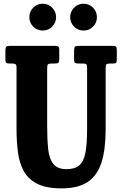

<svg xmlns="http://www.w3.org/2000/svg" viewBox="-20 -997 658 1034"><path d="M425 -655H401.5Q387.5 -655 383.2 -659.5Q379 -664 379 -677.5V-722Q379 -738.5 382.8 -744.2Q386.5 -750 403 -750H586Q600 -750 604.5 -746Q609 -742 609 -727V-678Q609 -662.5 604.8 -658.8Q600.5 -655 589 -655H575.5Q558.5 -655 553.8 -651Q549 -647 549 -630V-300Q549 -192.5 526.5 -122Q504 -51.5 452.2 -17Q400.5 17.5 311.5 17.5Q229.5 17.5 181 -7Q132.5 -31.5 108.2 -75.2Q84 -119 76.5 -177.8Q69 -236.5 69 -305V-632Q69 -648 63.2 -651.5Q57.5 -655 43 -655H32.5Q17 -655 13 -659Q9 -663 9 -678.5V-725.5Q9 -740.5 13.8 -745.2Q18.5 -750 33 -750H277Q289.5 -750 294.2 -746.2Q299 -742.5 299 -729V-678.5Q299 -663.5 294.5 -659.2Q290 -655 274.5 -655H260.5Q242 -655 238 -650.2Q234 -645.5 234 -627.5V-320Q234 -246.5 239.5 -194.2Q245 -142 267.2 -114Q289.5 -86 339 -86Q383.5 -86 407.2 -106.8Q431 -127.5 440 -174.5Q449 -221.5 449 -300V-631Q449 -647 444.5 -651Q440 -655 425 -655ZM430 -832.5Q400 -832.5 379 -853.5Q358 -874.5 358 -904.5Q358 -934.5 379 -955.8Q400 -977 430 -977Q460 -977 481 -955.8Q502 -934.5 502 -904.5Q502 -874.5 481 -853.5Q460 -832.5 430 -832.5ZM210 -832.5Q180 -832.5 159 -853.5Q138 -874.5 138 -904.5Q138 -934.5 159 -955.8Q180 -977 210 -977Q240 -977 261 -955.8Q282 -934.5 282 -904.5Q282 -874.5 261 -853.5Q240 -832.5 210 -832.5Z"/></svg>

Font: Besley* Condensed
Style: Bold
Weight: 700
Width: 3
Designer: Owen Earl
Foundry: indestructible type*
Version: Version 3.000; ttfautohint (v1.8.3)